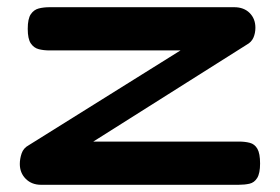

<svg xmlns="http://www.w3.org/2000/svg" viewBox="-20 -503 777 533"><path d="M94 10Q68 10 51.5 -6.5Q35 -23 35 -48Q35 -62 40 -77Q45 -92 60 -100L481 -363H118Q101 -363 87.5 -366.5Q74 -370 65.5 -382.5Q57 -395 57 -423Q57 -451 65.5 -463.5Q74 -476 87.5 -479.5Q101 -483 118 -483H630Q657 -483 673 -467Q689 -451 689 -426Q689 -411 683.5 -398.5Q678 -386 665 -379L239 -110H643Q660 -110 673.5 -106.5Q687 -103 694.5 -90Q702 -77 702 -49Q702 -22 694 -9Q686 4 672.5 7Q659 10 642 10Z"/></svg>

Font: Fredoka Expanded Medium
Style: Regular
Weight: 500
Width: 7
Designer: Ben Nathan
Foundry: Milena B. Brandão, Ben Nathan
Version: Version 2.001